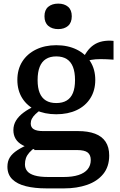

<svg xmlns="http://www.w3.org/2000/svg" viewBox="-20 -798 661 1062"><path d="M608 -468Q567 -471 537 -471Q507 -471 485 -467Q463 -463 446 -453L430 -455Q444 -488 460.5 -511.5Q477 -535 498.5 -549.5Q520 -564 547 -569.5Q574 -575 608 -572ZM291 -166Q227 -166 178.5 -189Q130 -212 103 -255Q76 -298 76 -356Q76 -414 103 -457Q130 -500 179 -524Q228 -548 291 -548Q355 -548 404 -524Q453 -500 480 -457Q507 -414 507 -356Q507 -298 480 -255Q453 -212 404.5 -189Q356 -166 291 -166ZM291 -228Q326 -228 349 -242Q372 -256 383.5 -284Q395 -312 395 -355Q395 -399 383.5 -428Q372 -457 349 -471.5Q326 -486 291 -486Q257 -486 234 -471.5Q211 -457 199.5 -428Q188 -399 188 -355Q188 -312 199.5 -284Q211 -256 234 -242Q257 -228 291 -228ZM236 244Q172 244 123.5 232Q75 220 48 193.5Q21 167 21 124Q21 94 34.5 72.5Q48 51 76.5 32.5Q105 14 150 -5L178 15Q155 31 142 46Q129 61 123.5 76.5Q118 92 118 111Q118 133 130.5 148.5Q143 164 171.5 172.5Q200 181 247 181H332Q381 181 414.5 170Q448 159 465 138Q482 117 482 87Q482 59 465 45.5Q448 32 406 32H170V28Q131 19 105 5Q79 -9 66.5 -30Q54 -51 54 -78Q54 -107 68.5 -131Q83 -155 110.5 -175.5Q138 -196 176 -213L209 -193Q189 -179 176 -166.5Q163 -154 156.5 -141.5Q150 -129 150 -115Q150 -93 167 -83Q184 -73 218 -73H411Q467 -73 505.5 -58.5Q544 -44 564 -14Q584 16 584 62Q584 124 551 164.5Q518 205 461.5 224.5Q405 244 335 244ZM302 -637Q268 -637 247 -655Q226 -673 226 -708Q226 -743 247 -760.5Q268 -778 302 -778Q336 -778 356.5 -760.5Q377 -743 377 -708Q377 -673 356.5 -655Q336 -637 302 -637Z"/></svg>

Font: Roboto Serif SemiCondensed Medium
Style: Regular
Weight: 500
Width: 4
Designer: Greg Gazdowicz
Foundry: Commercial Type
Version: Version 1.007